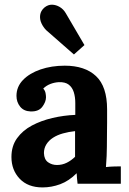

<svg xmlns="http://www.w3.org/2000/svg" viewBox="-20 -803 564 839"><path d="M319 0Q317 -14 316.5 -23.5Q316 -33 315 -46Q281 -12 243 2Q205 16 166 16Q102 16 66 -22Q30 -60 30 -117Q30 -165 54.5 -199Q79 -233 119.5 -254.5Q160 -276 209.5 -287.5Q259 -299 309 -301V-353Q309 -379 302.5 -400Q296 -421 280.5 -433Q265 -445 237 -444Q218 -443 200 -436Q182 -429 169 -416Q177 -407 179 -396.5Q181 -386 181 -378Q181 -358 165 -336.5Q149 -315 114 -316Q84 -317 68 -337Q52 -357 52 -384Q52 -424 80.5 -453.5Q109 -483 157 -499.5Q205 -516 263 -516Q351 -516 399.5 -470.5Q448 -425 448 -325Q448 -291 448 -267Q448 -243 447.5 -219Q447 -195 447 -161Q447 -147 446 -121.5Q445 -96 443 -73Q460 -75 479 -75.5Q498 -76 508 -76V0ZM308 -230Q280 -227 255 -220Q230 -213 211.5 -201Q193 -189 182.5 -172Q172 -155 172 -134Q173 -106 190 -94Q207 -82 229 -82Q252 -82 272 -92Q292 -102 308 -118Q308 -128 308 -137.5Q308 -147 308 -157Q308 -175 308 -193.5Q308 -212 308 -230ZM303 -565 182 -671Q169 -684 161 -701.5Q153 -719 155.5 -737.5Q158 -756 174 -770Q190 -783 207.5 -782.5Q225 -782 241 -772.5Q257 -763 267 -746L349 -606Z"/></svg>

Font: Lora
Style: Weight 700
Weight: 700
Designer: Olga Karpushina, Alexei Vanyashin (Cyrillic)
Foundry: Cyreal
Version: Version 3.001